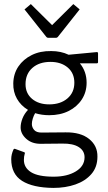

<svg xmlns="http://www.w3.org/2000/svg" viewBox="-20 -805 530 940"><path d="M98 -60Q104 -58 101 -52Q99 -46 98 -38Q97 -30 97 -22Q97 16 132 38Q167 60 243 60Q309 60 351.5 34Q394 8 394 -35Q394 -67 365.5 -85Q337 -103 285 -102L182 -101Q137 -100 109 -125Q81 -150 81 -181Q81 -202 90 -225Q99 -248 117 -267Q82 -288 63 -321.5Q44 -355 45 -397Q46 -444 70 -479.5Q94 -515 135.5 -535.5Q177 -556 231 -555Q278 -555 316 -537L454 -550Q460 -550 460 -544V-501Q460 -495 454 -495H371Q404 -455 404 -400Q404 -354 380.5 -318Q357 -282 316 -261.5Q275 -241 221 -241Q184 -241 152 -251Q145 -239 140.5 -224.5Q136 -210 136 -198Q136 -182 147 -169Q158 -156 183 -156L301 -157Q375 -158 416.5 -124.5Q458 -91 457 -38Q457 13 427.5 47Q398 81 349.5 98Q301 115 241 115Q141 114 88 80.5Q35 47 35 -26Q35 -49 46 -73Q49 -78 54 -76ZM221 -294Q276 -294 310 -323Q344 -352 344 -400Q344 -447 311.5 -474.5Q279 -502 227 -502Q172 -502 138.5 -472.5Q105 -443 105 -393Q105 -348 137 -321Q169 -294 221 -294ZM100 -759 131 -785 235 -682 339 -785 370 -759 263 -624Q259 -620 255 -620H215Q211 -620 207 -624Z"/></svg>

Font: Gowun Dodum
Style: Regular
Weight: 400
Designer: Yanghee Ryu
Foundry: Yanghee Ryu
Version: Version 2.000